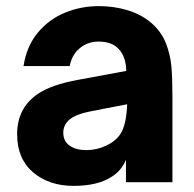

<svg xmlns="http://www.w3.org/2000/svg" viewBox="-20 -596 636 628"><path d="M36 -157Q36 -243 104 -289Q148 -319 236 -335L393 -364Q392 -411 368 -436Q346 -460 302 -460Q267 -460 241 -438.5Q215 -417 208 -380H57Q67 -445 103.5 -489Q140 -533 192.5 -554.5Q245 -576 303 -576Q354 -576 399 -562Q444 -548 476 -520Q508 -492 522.5 -455Q537 -418 540.5 -379.5Q544 -341 544 -280V0H392V-73Q376 -37 347 -19Q301 12 221 12Q140 12 88 -32.5Q36 -77 36 -157ZM328 -120Q366 -138 380 -169Q394 -200 396 -255L277 -232Q248 -226 231.5 -219Q215 -212 204 -202Q187 -185 187 -162Q187 -134 208 -119.5Q229 -105 262 -105Q297 -105 328 -120Z"/></svg>

Font: Open Sauce One ExtraBold
Style: Regular
Weight: 800
Designer: Alfredo Marco Pradil
Foundry: Creative Sauce Fz LLC
Version: Version 1.477